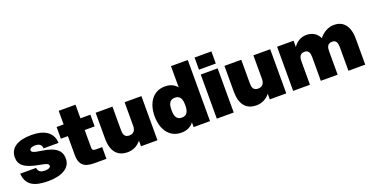

<svg xmlns="http://www.w3.org/2000/svg" viewBox="-29 -1416 4109 2125"><g transform="rotate(-20 2026.0 -354.0)"><path d="M276 12C436 12 543 -46 543 -156C543 -245 491 -305 322 -329C228 -342 207 -354 207 -375C207 -396 231 -410 271 -410C305 -410 348 -401 350 -347H527C521 -451 453 -532 271 -532C111 -532 16 -473 16 -361C16 -272 73 -221 242 -191C336 -174 348 -164 348 -142C348 -122 317 -110 287 -110C239 -110 205 -121 198 -172H11C20 -33 116 12 276 12Z M649 -680V-520H566V-382H649V-158C649 -10 747 0 831 0H964V-138H889C854 -138 847 -151 847 -177V-382H964V-520H847V-680Z M1224 -242V-520H1026V-217C1026 -44 1111 12 1211 12C1282 12 1334 -21 1371 -66V0H1565V-520H1367V-243C1367 -202 1352 -156 1292 -156C1234 -156 1224 -197 1224 -242Z M2184 0V-720H1986V-470C1954 -509 1908 -532 1845 -532C1702 -532 1626 -414 1626 -260C1626 -106 1702 12 1845 12C1912 12 1959 -13 1991 -56V0ZM1825 -260C1825 -335 1846 -377 1906 -377C1966 -377 1987 -335 1987 -260C1987 -185 1966 -143 1906 -143C1846 -143 1825 -185 1825 -260Z M2264 0H2463V-520H2264ZM2264 -577H2462V-720H2264Z M2741 -242V-520H2543V-217C2543 -44 2628 12 2728 12C2799 12 2851 -21 2888 -66V0H3082V-520H2884V-243C2884 -202 2869 -156 2809 -156C2751 -156 2741 -197 2741 -242Z M3814 -278V0H4012V-303C4012 -476 3928 -532 3836 -532C3763 -532 3703 -492 3661 -440C3629 -507 3572 -532 3511 -532C3441 -532 3391 -495 3357 -446V-520H3163V0H3361V-277C3361 -318 3370 -364 3429 -364C3479 -364 3489 -323 3489 -278V0H3687V-277C3687 -318 3695 -364 3755 -364C3804 -364 3814 -323 3814 -278Z"/></g></svg>

Font: Aspekta 950
Style: Regular
Weight: 950
Designer: Ivo Dolenc
Version: Version 2.000